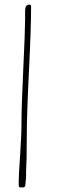

<svg xmlns="http://www.w3.org/2000/svg" viewBox="-20 -778 291 841"><path d="M94.2 -1 90.8 33.2Q90.8 43 78.1 43Q65.4 43 63.7 41.5Q62 40 62 15.4Q62 -9.3 68.1 -97.4Q74.2 -185.5 74.2 -248.8Q74.2 -312 82 -476.8Q89.8 -641.6 89.8 -686.5Q89.8 -731.4 90.1 -734.6Q90.3 -737.8 91.3 -742.9Q92.3 -748 94.2 -751Q99.6 -757.8 109.9 -757.8Q116.2 -757.8 116.2 -747.1Q116.2 -654.3 106.7 -464.6Q97.2 -274.9 97.2 -172.6Q97.2 -70.3 94.2 -24.9Z"/></svg>

Font: Amatic SC
Style: Regular
Weight: 400
Version: Version 1.004